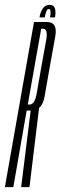

<svg xmlns="http://www.w3.org/2000/svg" viewBox="-55 -765 248 785"><path d="M-35 0H-0.5L54 -313H73Q117 -313 127.2 -369.8Q137.5 -426.5 148.5 -491.5Q160.5 -557 171 -616Q181.5 -675 137 -675H84ZM31.5 0H65.5L105.5 -329.5L71 -317.5ZM58.5 -337.5 113.5 -647.5H121Q142 -647.5 133.8 -601.2Q125.5 -555 114 -491.5Q103.5 -429.5 95.2 -383.5Q87 -337.5 66.5 -337.5ZM148 -745Q136 -745 128 -738.8Q120 -732.5 114.2 -720.5Q108.5 -708.5 106.5 -694H128Q130.5 -707 133 -714.5Q135.5 -722 138 -725Q140.5 -728 145 -728Q148.5 -728 150 -725.2Q151.5 -722.5 151.8 -715Q152 -707.5 149.5 -694H170Q172.5 -708.5 171.5 -720.5Q170.5 -732.5 165.2 -738.8Q160 -745 148 -745Z"/></svg>

Font: Anybody UltraCondensed ExtraLight
Style: Italic
Weight: 250
Width: 1
Italic angle: -10°
Version: Version 1.113;gftools[0.9.25]